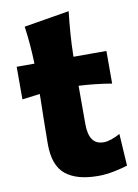

<svg xmlns="http://www.w3.org/2000/svg" viewBox="-89 -846 661 920"><g transform="rotate(-10 241.5 -386.0)"><path d="M313 15.6Q210 15.6 155.8 -28.1Q101.6 -71.8 101.6 -177.2Q101.6 -231 103 -289.6Q104.5 -348.1 105.5 -419.9L19 -408.7V-567.4H105.5Q104 -616.7 100.3 -660.4Q96.7 -704.1 90.3 -750L310.5 -786.6Q304.2 -729.5 300.3 -678.7Q296.4 -627.9 295.4 -567.4H455.6V-408.7Q415.5 -415.5 375 -419.9Q334.5 -424.3 295.4 -426.3V-239.7Q295.4 -190.4 312.7 -164.6Q330.1 -138.7 368.2 -138.7Q383.8 -138.7 405.5 -146Q427.2 -153.3 447.8 -165L457.5 -9.3Q434.6 -1.5 393.3 7.1Q352.1 15.6 313 15.6Z"/></g></svg>

Font: Pinar-DS2-FD ExtraBold
Style: Regular
Weight: 800
Designer: Amin Abedi
Version: Version 3.000